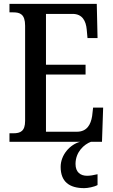

<svg xmlns="http://www.w3.org/2000/svg" viewBox="-20 -734 586 994"><path d="M29 0H395C342 14 294 68 294 130C294 206 338 240 416 240C434 240 467 234 485 224V168C464 173 446 176 431 176C397 176 371 158 371 115C371 52 416 13 451 0H508L514 -177H462L457 -133C450 -89 430 -52 378 -52H218V-348H423V-399H218V-662H356C406 -662 425 -626 429 -581L433 -537H485L481 -714H29V-670H49C83 -670 110 -661 110 -601V-108C110 -55 86 -44 49 -44H29Z"/></svg>

Font: Noto Serif Sinhala Condensed Medium
Style: Regular
Weight: 500
Width: 3
Designer: Jelle Bosma - Monotype Design Team
Foundry: Monotype Imaging Inc.
Version: Version 2.007